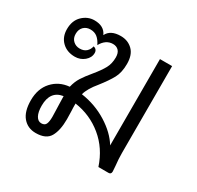

<svg xmlns="http://www.w3.org/2000/svg" viewBox="-131 -730 912 890"><g transform="rotate(30 325.0 -285.5)"><path d="M556 -44 558 -15Q558 0 544 0H490Q462 -85 398 -137.5Q334 -190 251 -202Q251 -175 252 -163L253 -119Q253 -59 233.5 -25Q214 9 159 9Q116 9 90 -21.5Q64 -52 64 -112Q64 -174 99 -212.5Q134 -251 189 -256Q196 -286 210.5 -309Q225 -332 251 -363Q279 -397 292.5 -422Q306 -447 306 -480Q306 -504 294.5 -516Q283 -528 264 -528Q226 -528 203 -487Q192 -510 177 -522Q162 -534 140 -534Q118 -534 104 -520Q90 -506 90 -482Q90 -459 104.5 -445.5Q119 -432 140 -432Q162 -432 175 -444Q188 -456 191 -473Q200 -472 205.5 -465.5Q211 -459 211 -449Q211 -424 189.5 -406Q168 -388 139 -388Q97 -388 70.5 -413.5Q44 -439 44 -481Q44 -527 71.5 -553.5Q99 -580 135 -580Q187 -580 204 -541Q222 -578 277 -578Q315 -578 340.5 -553.5Q366 -529 366 -480Q366 -434 349.5 -403.5Q333 -373 300 -331Q264 -288 255 -254Q331 -243 393.5 -204Q456 -165 487 -114V-576H552V-111Q552 -80 556 -44ZM189 -95 188 -132Q188 -152 187 -163L186 -204Q120 -194 120 -115Q120 -81 130.5 -62Q141 -43 159 -43Q177 -43 183 -56Q189 -69 189 -95Z"/></g></svg>

Font: Krub
Style: Regular
Weight: 400
Designer: Ekaluck Peanpanawate
Foundry: Cadson Demak Co.,Ltd.
Version: Version 1.000; ttfautohint (v1.6)